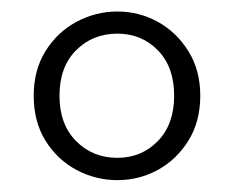

<svg xmlns="http://www.w3.org/2000/svg" viewBox="-20 -779 398 327"><path d="M179.9 -510.2Q221.1 -510.2 248.9 -538.8Q276.6 -567.4 276.6 -616Q276.6 -664.9 248.9 -693.3Q221.1 -721.7 179.9 -721.7Q137.8 -721.7 109.5 -693.3Q81.3 -664.9 81.3 -616Q81.3 -567.4 109.5 -538.8Q137.8 -510.2 179.9 -510.2ZM179.9 -472.2Q143 -472.2 110.2 -489.6Q77.5 -507.1 57.4 -539.5Q37.4 -571.9 37.4 -616Q37.4 -659.4 57.4 -691.8Q77.5 -724.2 110.2 -741.8Q143 -759.4 179.9 -759.4Q216.9 -759.4 248.8 -741.8Q280.7 -724.2 300.9 -691.8Q321.1 -659.4 321.1 -616Q321.1 -571.9 300.9 -539.5Q280.7 -507.1 248.8 -489.6Q216.9 -472.2 179.9 -472.2Z"/></svg>

Font: Noto Serif SC ExtraLight
Style: Regular
Weight: 200
Designer: Ryoko NISHIZUKA 西塚涼子 (kana & ideographs); Frank Grießhammer (Latin, Greek & Cyrillic); Wenlong ZHANG 张文龙 (bopomofo); San
Foundry: Adobe
Version: Version 2.002-H1;hotconv 1.1.0;makeotfexe 2.6.0